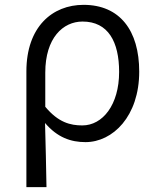

<svg xmlns="http://www.w3.org/2000/svg" viewBox="-20 -574 649 793"><path d="M89 199H172C170 101 169 33 166 -66C217 -6 273 13 333 13C446 13 555 -94 555 -278C555 -448 475 -554 325 -554C196 -554 89 -463 89 -279ZM320 -56C271 -56 221 -68 167 -133V-274C167 -417 240 -485 321 -485C427 -485 472 -401 472 -277C472 -141 404 -56 320 -56Z"/></svg>

Font: Noto Sans CJK HK DemiLight
Style: Regular
Weight: 350
Designer: Ryoko NISHIZUKA 西塚涼子 (kana, bopomofo & ideographs); Paul D. Hunt (Latin, Greek & Cyrillic); Sandoll Communications 산돌커뮤니
Foundry: Adobe
Version: Version 2.004;hotconv 1.0.118;makeotfexe 2.5.65603